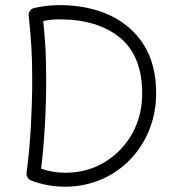

<svg xmlns="http://www.w3.org/2000/svg" viewBox="-20 -705 684 745"><path d="M112.3 -673.8C100.6 -671.4 89.4 -659.2 91.3 -644C101.1 -548.8 105 -494.1 105 -396C105 -335.9 103 -274.4 99.6 -210.9C95.7 -147 90.3 -87.9 83 -33.7C81.5 -22.5 87.9 -10.3 100.1 -4.9C141.6 11.2 186 19.5 232.9 19.5C434.1 19.5 585.9 -140.6 585.9 -342.3C585.9 -418 569.8 -481 537.6 -531.7C473.1 -633.3 356.4 -685.1 210.4 -685.1C177.7 -685.1 145 -681.2 112.3 -673.8ZM147.9 -623.5C168 -627.9 189 -629.9 210.4 -629.9C309.6 -629.9 388.2 -606 445.8 -558.6C502.9 -511.2 531.7 -439 531.7 -342.3C531.7 -284.2 518.6 -232.4 492.7 -186C466.3 -139.6 430.7 -102.5 385.7 -75.7C340.8 -48.3 290 -34.7 232.9 -34.7C201.2 -34.7 169.9 -40 139.6 -50.3C146 -104 150.9 -160.6 154.3 -220.7C157.7 -280.8 159.2 -338.9 159.2 -396C159.2 -439.9 158.2 -479 156.7 -512.7C154.8 -546.4 151.9 -583 147.9 -623.5Z"/></svg>

Font: Mikhak Light
Style: Regular
Weight: 300
Designer: Amin Abedi
Version: Version 3.2